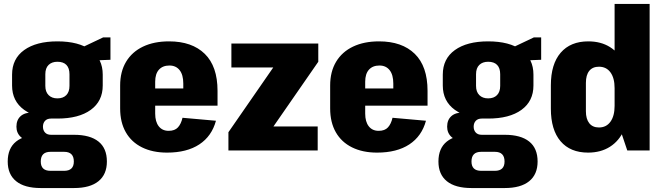

<svg xmlns="http://www.w3.org/2000/svg" viewBox="-20 -760 3359 970"><path d="M270 -161Q163 -161 102 -205Q41 -249 41 -328V-383Q41 -463 102 -507Q163 -551 270 -551Q378 -551 438.5 -507Q499 -463 499 -383V-328Q499 -249 438.5 -205Q378 -161 270 -161ZM186 190Q104 190 61.5 155.5Q19 121 19 56Q19 -11 61.5 -45Q104 -79 185 -79H354Q435 -79 477.5 -45Q520 -11 520 56Q520 121 477.5 155.5Q435 190 354 190ZM304 103Q353 103 353 56Q353 7 304 7H235Q186 7 186 56Q186 103 235 103ZM144 -48Q107 -48 85 -68Q63 -88 63 -120Q63 -154 84 -173Q105 -192 145 -192H270V-161H238Q218 -161 207.5 -149.5Q197 -138 197 -120Q197 -102 207.5 -90.5Q218 -79 238 -79H270V-48ZM270 -263Q299 -263 315 -279.5Q331 -296 331 -326V-385Q331 -416 315.5 -432Q300 -448 270 -448Q242 -448 225.5 -432Q209 -416 209 -385V-326Q209 -296 225.5 -279.5Q242 -263 270 -263ZM364 -506 501 -571H538V-458L364 -451Z M824 11Q751 11 697.5 -15.5Q644 -42 615.5 -92Q587 -142 587 -212V-328Q587 -398 617 -448Q647 -498 702.5 -524.5Q758 -551 834 -551Q950 -551 1014.5 -488Q1079 -425 1079 -301V-226H732V-313H939L906 -278V-338Q906 -382 887.5 -405.5Q869 -429 836 -429Q802 -429 783 -408Q764 -387 764 -347V-186Q764 -145 782 -122Q800 -99 832 -99Q863 -99 879 -116.5Q895 -134 902 -165L1071 -150Q1050 -72 987 -30.5Q924 11 824 11Z M1134 -92 1404 -482 1423 -419H1149V-540H1588V-448L1315 -54L1297 -121H1585V0H1134Z M1885 11Q1812 11 1758.5 -15.5Q1705 -42 1676.5 -92Q1648 -142 1648 -212V-328Q1648 -398 1678 -448Q1708 -498 1763.5 -524.5Q1819 -551 1895 -551Q2011 -551 2075.5 -488Q2140 -425 2140 -301V-226H1793V-313H2000L1967 -278V-338Q1967 -382 1948.5 -405.5Q1930 -429 1897 -429Q1863 -429 1844 -408Q1825 -387 1825 -347V-186Q1825 -145 1843 -122Q1861 -99 1893 -99Q1924 -99 1940 -116.5Q1956 -134 1963 -165L2132 -150Q2111 -72 2048 -30.5Q1985 11 1885 11Z M2446 -161Q2339 -161 2278 -205Q2217 -249 2217 -328V-383Q2217 -463 2278 -507Q2339 -551 2446 -551Q2554 -551 2614.5 -507Q2675 -463 2675 -383V-328Q2675 -249 2614.5 -205Q2554 -161 2446 -161ZM2362 190Q2280 190 2237.5 155.5Q2195 121 2195 56Q2195 -11 2237.5 -45Q2280 -79 2361 -79H2530Q2611 -79 2653.5 -45Q2696 -11 2696 56Q2696 121 2653.5 155.5Q2611 190 2530 190ZM2480 103Q2529 103 2529 56Q2529 7 2480 7H2411Q2362 7 2362 56Q2362 103 2411 103ZM2320 -48Q2283 -48 2261 -68Q2239 -88 2239 -120Q2239 -154 2260 -173Q2281 -192 2321 -192H2446V-161H2414Q2394 -161 2383.5 -149.5Q2373 -138 2373 -120Q2373 -102 2383.5 -90.5Q2394 -79 2414 -79H2446V-48ZM2446 -263Q2475 -263 2491 -279.5Q2507 -296 2507 -326V-385Q2507 -416 2491.5 -432Q2476 -448 2446 -448Q2418 -448 2401.5 -432Q2385 -416 2385 -385V-326Q2385 -296 2401.5 -279.5Q2418 -263 2446 -263ZM2540 -506 2677 -571H2714V-458L2540 -451Z M2951 11Q2861 11 2812 -46.5Q2763 -104 2763 -211V-329Q2763 -436 2812.5 -493.5Q2862 -551 2952 -551Q3016 -551 3062 -522Q3108 -493 3132.5 -438.5Q3157 -384 3157 -307V-235Q3157 -158 3132.5 -103Q3108 -48 3061.5 -18.5Q3015 11 2951 11ZM3006 -116Q3043 -116 3064 -145Q3085 -174 3085 -225V-315Q3085 -366 3064 -394.5Q3043 -423 3006 -423Q2974 -423 2957 -402Q2940 -381 2940 -341V-198Q2940 -159 2957 -137.5Q2974 -116 3006 -116ZM3085 -190V-740H3262V0H3149Z"/></svg>

Font: Pathway Extreme Condensed ExtraBold
Style: Regular
Weight: 800
Width: 3
Version: Version 1.001;gftools[0.9.26]